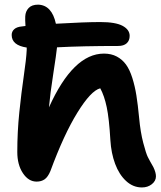

<svg xmlns="http://www.w3.org/2000/svg" viewBox="-20 -780 701 835"><path d="M139.2 9.8Q104 9.8 79.6 -26.9Q55.2 -63.5 55.2 -119.1Q55.2 -206.1 64 -291.5Q72.8 -377 83.5 -450Q94.2 -522.9 96.2 -563V-573.2Q30.8 -583 30.8 -627.9Q30.8 -643.1 42 -653.1Q53.2 -663.1 75.2 -665Q77.6 -665.5 83 -666Q88.4 -666.5 90.8 -667Q88.9 -695.3 89.8 -709Q90.8 -730.5 104.5 -745.1Q118.2 -759.8 146 -759.8Q205.6 -757.8 223.1 -676.8Q350.6 -684.1 416 -684.1Q482.9 -684.1 513.4 -667.5Q543.9 -650.9 543.9 -624Q543.9 -603.5 531 -591.8Q518.1 -580.1 494.1 -580.1Q340.3 -580.1 228 -574.2Q225.1 -545.9 211.7 -459.2Q198.2 -372.6 192.9 -313Q298.3 -546.9 432.1 -546.9Q463.9 -546.9 487.8 -534.2Q511.7 -521.5 527.8 -499.5Q543.9 -477.5 555.4 -441.2Q566.9 -404.8 573.2 -364.7Q579.6 -324.7 585 -268.1Q590.8 -205.1 603 -158.7Q615.2 -112.3 622.8 -97.2Q630.4 -82 647 -53.2Q658.2 -29.8 658.2 -13.2Q658.2 6.8 640.4 21Q622.6 35.2 597.2 35.2Q558.6 35.2 528.3 7.1Q498 -21 480.7 -67.4Q463.4 -113.8 460 -170.9Q454.6 -264.6 444.1 -314.2Q433.6 -363.8 416 -396Q375.5 -385.7 316.7 -290.5Q257.8 -195.3 199.2 -36.1Q188.5 -10.3 174.1 -0.2Q159.7 9.8 139.2 9.8Z"/></svg>

Font: Shantell Sans Irregular
Style: Regular
Weight: 600
Designer: Stephen Nixon, Anya Danilova, Shantell Martin
Foundry: Arrow Type
Version: Version 1.006;[9816181b4]